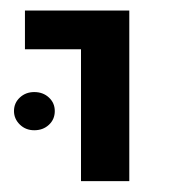

<svg xmlns="http://www.w3.org/2000/svg" viewBox="-20 -595 342 361"><path d="M6.3 -254.4ZM132.3 -502.4H26.9V-575.2H223.1V-254.4H132.3ZM6.3 -386.2Q6.3 -401.4 17.3 -411.6Q28.3 -421.9 44.4 -421.9Q61 -421.9 72 -411.6Q83 -401.4 83 -386.2Q83 -370.6 72 -360.4Q61 -350.1 44.4 -350.1Q28.3 -350.1 17.3 -360.8Q6.3 -371.6 6.3 -386.2Z"/></svg>

Font: Heebo
Style: Regular
Weight: 400
Designer: Oded Ezer
Foundry: Meir Sadan
Version: Version 2.001; ttfautohint (v1.5.14-ce02) -l 8 -r 50 -G 200 